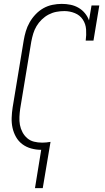

<svg xmlns="http://www.w3.org/2000/svg" viewBox="-20 -763 540 988"><path d="M160 205 192 8Q166 8 140.5 1Q115 -6 95 -21Q75 -36 62.5 -58Q50 -80 44.5 -105Q39 -130 40 -157Q41 -184 45 -210L102 -555Q106 -579 113 -602.5Q120 -626 132.5 -648Q145 -670 163 -689Q181 -708 203 -720.5Q225 -733 249.5 -738Q274 -743 298 -743Q321 -743 343 -738.5Q365 -734 384 -723Q403 -712 417 -695Q431 -678 438 -658L451 -735H491L461 -554H421Q425 -583 423 -611.5Q421 -640 406 -662.5Q391 -685 365 -695.5Q339 -706 311 -706Q290 -706 269.5 -702Q249 -698 230 -688Q211 -678 195 -662.5Q179 -647 168 -628.5Q157 -610 151 -590Q145 -570 141 -549L84 -204Q81 -183 80 -161.5Q79 -140 82.5 -120.5Q86 -101 95.5 -83Q105 -65 120 -52Q135 -39 155 -34Q175 -29 197 -29Q207 -29 218 -30Q229 -31 240 -33L200 205Z"/></svg>

Font: Iosevka Curly Slab XLtObl
Style: Regular
Weight: 200
Italic angle: -9°
Monospace: yes
Designer: Belleve Invis
Foundry: Belleve Invis
Version: Version 11.1.0; ttfautohint (v1.8.3)